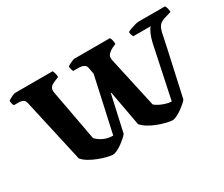

<svg xmlns="http://www.w3.org/2000/svg" viewBox="-116 -1012 1543 1321"><g transform="rotate(-30 656.0 -351.5)"><path d="M456 1Q438 0 409.5 -7.5Q381 -15 348.5 -27.5Q316 -40 287.5 -57Q259 -74 242 -95L129 -600Q125 -619 111.5 -627Q98 -635 72 -635H39Q30 -646 28 -675Q33 -680 44.5 -686.5Q56 -693 69 -698.5Q82 -704 90 -704H386Q390 -698 394.5 -683Q399 -668 399 -651L365 -637Q355 -633 343 -626Q331 -619 324.5 -605.5Q318 -592 323 -566L397 -166Q451 -112 526 -112L622 -548L612 -602Q609 -618 593 -626.5Q577 -635 553 -635H509Q507 -640 503.5 -651Q500 -662 498 -675Q503 -680 515 -686.5Q527 -693 540.5 -698.5Q554 -704 561 -704H841Q846 -698 850 -683Q854 -668 854 -651L825 -638Q809 -631 790.5 -613.5Q772 -596 779 -566L868 -162Q878 -152 900 -140.5Q922 -129 948 -121.5Q974 -114 992 -114L1080 -531Q1088 -566 1101 -595.5Q1114 -625 1126 -635H987Q984 -640 980 -651Q976 -662 976 -675Q984 -680 1002.5 -687Q1021 -694 1040 -699Q1059 -704 1066 -704H1279Q1283 -698 1287.5 -685Q1292 -672 1292 -652L1242 -637Q1215 -629 1200.5 -616.5Q1186 -604 1178.5 -582.5Q1171 -561 1164.5 -526.5Q1158 -492 1146 -439L1068 -86Q1062 -77 1045.5 -62.5Q1029 -48 1008 -33Q987 -18 966 -8Q945 2 930 1Q913 0 884 -7Q855 -14 822 -26.5Q789 -39 760 -56.5Q731 -74 713 -95L662 -374H658L594 -86Q588 -78 572 -63.5Q556 -49 535 -33.5Q514 -18 492.5 -8Q471 2 456 1Z"/></g></svg>

Font: Texturina Black
Style: Regular
Weight: 900
Designer: Guillermo Torres Carreño
Foundry: Omnibus-Type
Version: Version 1.002; ttfautohint (v1.8.3)